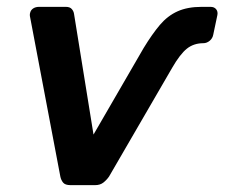

<svg xmlns="http://www.w3.org/2000/svg" viewBox="-20 -540 655 560"><path d="M186 0Q170 0 164 -7.5Q158 -15 156 -25L68 -489Q67 -493 67 -496.5Q67 -500 68 -503Q70 -511 77 -515.5Q84 -520 94 -520H172Q184 -520 189.5 -513.5Q195 -507 196 -499L263 -84L220 -91L399 -400Q424 -441 446.5 -467.5Q469 -494 498 -507Q527 -520 568 -520H594Q605 -520 610.5 -513Q616 -506 614 -496L602 -439Q600 -428 591.5 -421Q583 -414 573 -414Q545 -414 525 -398Q505 -382 482 -342L298 -25Q291 -15 281.5 -7.5Q272 0 257 0Z"/></svg>

Font: Rubik Light Medium
Style: Italic
Weight: 500
Italic angle: -12°
Version: Version 2.104